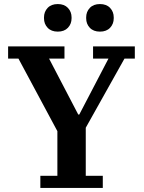

<svg xmlns="http://www.w3.org/2000/svg" viewBox="-20 -927 708 947"><path d="M179 -60H263V-280L71 -638H20V-698H298V-638H222L366 -362H371L515 -638H439V-698H645V-638H594L403 -297V-60H487V0H179ZM265 -771Q233 -771 215 -790Q197 -809 197 -837V-841Q197 -869 215 -888Q233 -907 265 -907Q297 -907 315 -888Q333 -869 333 -841V-837Q333 -809 315 -790Q297 -771 265 -771ZM473 -771Q441 -771 423 -790Q405 -809 405 -837V-841Q405 -869 423 -888Q441 -907 473 -907Q505 -907 523 -888Q541 -869 541 -841V-837Q541 -809 523 -790Q505 -771 473 -771Z"/></svg>

Font: IBM Plex Serif SemiBold
Style: Regular
Weight: 600
Designer: Mike Abbink, Paul van der Laan, Pieter van Rosmalen
Foundry: Bold Monday
Version: Version 2.5